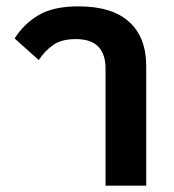

<svg xmlns="http://www.w3.org/2000/svg" viewBox="-20 -584 548 604"><path d="M312 -369Q312 -413 289.5 -437Q267 -461 218 -461Q173 -461 146.5 -442Q120 -423 102 -395L26 -463Q55 -509 101.5 -536.5Q148 -564 227 -564Q332 -564 386 -515.5Q440 -467 440 -376V0H312Z"/></svg>

Font: IBM Plex Sans Thai SemiBold
Style: Regular
Weight: 600
Designer: Mike Abbink, Paul van der Laan, Pieter van Rosmalen, Ben Mitchell, Mark Frömberg
Foundry: Bold Monday
Version: Version 1.1